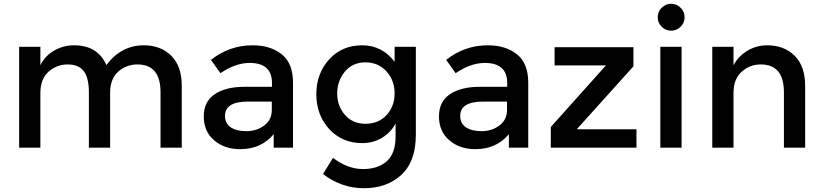

<svg xmlns="http://www.w3.org/2000/svg" viewBox="-20 -779 4338 1013"><path d="M193 -288V0H81V-532H193V-435Q217 -484 265.5 -512Q314 -540 370 -540Q496 -540 541 -436Q620 -540 738 -540Q828 -540 883.5 -485Q939 -430 939 -326V0H827V-292Q827 -439 705 -439Q648 -439 605.5 -402.5Q563 -366 561 -296V0H449V-292Q449 -368 422 -403.5Q395 -439 337 -439Q279 -439 236 -400.5Q193 -362 193 -288Z M1526 0H1424V-71Q1358 8 1247 8Q1164 8 1109.5 -39Q1055 -86 1055 -164.5Q1055 -243 1113 -282Q1171 -321 1270 -321H1415V-341Q1415 -447 1297 -447Q1223 -447 1143 -393L1093 -463Q1190 -540 1313 -540Q1407 -540 1466.5 -492.5Q1526 -445 1526 -343ZM1414 -198V-243H1288Q1167 -243 1167 -167Q1167 -128 1197 -107.5Q1227 -87 1280.5 -87Q1334 -87 1374 -117Q1414 -147 1414 -198Z M2174 -532V-68Q2174 73 2097.5 143.5Q2021 214 1901 214Q1781 214 1684 139L1737 54Q1815 113 1894.5 113Q1974 113 2020.5 72Q2067 31 2067 -59V-127Q2042 -80 1995.5 -52Q1949 -24 1891 -24Q1785 -24 1717 -98Q1649 -172 1649 -282Q1649 -392 1717 -466Q1785 -540 1890.5 -540Q1996 -540 2062 -453V-532ZM1759 -286Q1759 -221 1799.5 -173.5Q1840 -126 1908.5 -126Q1977 -126 2019.5 -172Q2062 -218 2062 -286.5Q2062 -355 2019 -402.5Q1976 -450 1908 -450Q1840 -450 1799.5 -401Q1759 -352 1759 -286Z M2767 0H2665V-71Q2599 8 2488 8Q2405 8 2350.5 -39Q2296 -86 2296 -164.5Q2296 -243 2354 -282Q2412 -321 2511 -321H2656V-341Q2656 -447 2538 -447Q2464 -447 2384 -393L2334 -463Q2431 -540 2554 -540Q2648 -540 2707.5 -492.5Q2767 -445 2767 -343ZM2655 -198V-243H2529Q2408 -243 2408 -167Q2408 -128 2438 -107.5Q2468 -87 2521.5 -87Q2575 -87 2615 -117Q2655 -147 2655 -198Z M2906 -434V-530H3322V-429L3023 -97H3338V0H2886V-109L3177 -434Z M3576 0H3464V-532H3576ZM3471 -638Q3450 -659 3450 -688Q3450 -717 3471 -738Q3492 -759 3521 -759Q3550 -759 3571 -738Q3592 -717 3592 -688Q3592 -659 3571 -638Q3550 -617 3521 -617Q3492 -617 3471 -638Z M3850 -288V0H3738V-532H3850V-435Q3877 -484 3924.5 -512Q3972 -540 4027 -540Q4117 -540 4172.5 -485Q4228 -430 4228 -326V0H4116V-292Q4116 -439 3994 -439Q3936 -439 3893 -400.5Q3850 -362 3850 -288Z"/></svg>

Font: Montserrat_am3
Style: Regular
Weight: 400
Designer: Julieta Ulanovsky
Foundry: Julieta Ulanovsky, Armenina letters added by Vahan Hovhannisyan
Version: Version 2.001